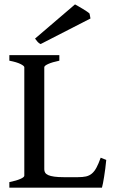

<svg xmlns="http://www.w3.org/2000/svg" viewBox="-20 -871 527 891"><path d="M473.1 -128.9Q471.2 -107.9 468.5 -87.9Q465.8 -67.9 463.1 -50.5Q460.4 -33.2 457.8 -20.3Q455.1 -7.3 453.1 0H23.4V-25.9Q56.6 -32.7 74.7 -40.8Q92.8 -48.8 92.8 -55.7V-559.1Q92.8 -564.9 75.7 -573.7Q58.6 -582.5 23.4 -589.4V-615.2H255.4V-589.4Q222.2 -582.5 203.9 -574.2Q185.5 -565.9 185.5 -559.1V-85Q185.5 -76.2 189.7 -69.6Q193.8 -63 204.1 -58.3Q214.4 -53.7 231.9 -51.3Q249.5 -48.8 276.4 -48.8H341.3Q363.8 -48.8 379.2 -52.2Q394.5 -55.7 406.2 -65.4Q418 -75.2 427.5 -92.8Q437 -110.4 447.3 -139.2ZM168.5 -666.5Q160.2 -670.4 154.8 -676.5Q149.4 -682.6 142.6 -691.9L328.1 -850.6Q335.4 -846.7 345.5 -840.8Q355.5 -835 365.2 -829.1Q375 -823.2 383.3 -817.6Q391.6 -812 395.5 -808.1L399.9 -785.2Z"/></svg>

Font: Gentium Book Basic
Style: Regular
Weight: 400
Designer: J. Victor Gaultney and Annie Olsen
Foundry: SIL International
Version: Version 1.102; 2013; Maintenance release